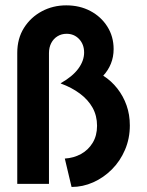

<svg xmlns="http://www.w3.org/2000/svg" viewBox="-20 -701 561 732"><path d="M252.8 11.8 227.1 -96.5Q261.1 -98.6 288.9 -113.9Q316.7 -129.2 333.3 -156.6Q350 -184 350 -221.5Q350 -259.7 333 -290.3Q316 -320.8 284.7 -344.1Q253.5 -367.4 211.8 -382.6V-384Q256.2 -409 278.5 -439.2Q300.7 -469.4 300.7 -500.7Q300.7 -531.9 281.6 -552.1Q262.5 -572.2 234 -572.2Q214.6 -572.2 199.3 -562.8Q184 -553.5 175.3 -536.8Q166.7 -520.1 166.7 -498.6V0H45.8V-499.3Q45.8 -554.2 71.5 -594.8Q97.2 -635.4 139.6 -658Q181.9 -680.6 232.6 -680.6Q284 -680.6 324.7 -659Q365.3 -637.5 389.2 -599.7Q413.2 -561.8 413.2 -513.9Q413.2 -484 402.8 -458.3Q392.4 -432.6 373.6 -412.5Q404.9 -392.4 427.4 -363.5Q450 -334.7 462.5 -299.3Q475 -263.9 475 -222.9Q475 -172.9 456.6 -129.9Q438.2 -86.8 406.6 -55.2Q375 -23.6 335.4 -5.9Q295.8 11.8 252.8 11.8Z"/></svg>

Font: Afacad Flux
Style: Bold
Weight: 700
Designer: Kristian Moeller
Foundry: Dicotype
Version: Version 1.100